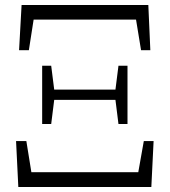

<svg xmlns="http://www.w3.org/2000/svg" viewBox="-20 -745 676 765"><path d="M53 0H583L592 -183H553L531 -59H105L85 -183H44ZM56 -545H95L114 -667H522L542 -545H579L571 -725H66ZM452 -251H488V-483H452L440 -388H196L184 -483H148V-251H184L196 -347H440Z"/></svg>

Font: Noto Serif CJK SC Light
Style: Regular
Weight: 300
Designer: Ryoko NISHIZUKA 西塚涼子 (kana & ideographs); Frank Grießhammer (Latin, Greek & Cyrillic); Wenlong ZHANG 张文龙 (bopomofo); San
Foundry: Adobe
Version: Version 2.001;hotconv 1.1.0;makeotfexe 2.6.0